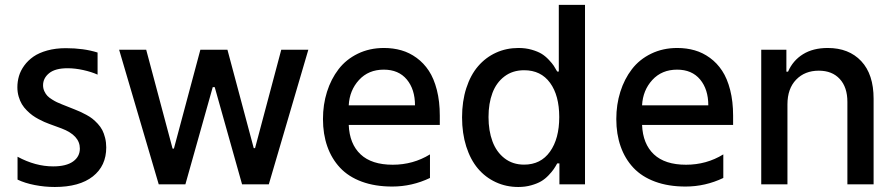

<svg xmlns="http://www.w3.org/2000/svg" viewBox="-20 -747 3631 778"><path d="M202.1 10.7Q160.9 10.7 120.7 2.8Q80.6 -5 51.1 -19.2V-111.9Q123.6 -72.8 195.3 -72.8Q248.2 -72.8 275.9 -92.5Q303.6 -112.2 303.6 -145.2Q303.6 -198.5 229.4 -226.6L179.3 -245Q168.3 -249.3 159.4 -253Q150.6 -256.7 136.5 -264.2Q122.5 -271.7 111.7 -279.5Q100.9 -287.3 88.8 -299.4Q76.7 -311.4 68.7 -324.8Q60.7 -338.1 55.6 -355.8Q50.4 -373.6 50.4 -393.5Q50.4 -416.5 56.8 -438.6Q63.2 -460.6 78.3 -481.4Q93.4 -502.1 115.6 -517.6Q137.8 -533 171.5 -542.4Q205.3 -551.8 246.8 -551.8Q319.6 -551.8 375.4 -534.1V-444.6Q351.2 -455.6 317.6 -463.1Q284.1 -470.5 253.9 -470.5Q203.8 -470.5 179.2 -450.5Q154.5 -430.4 154.5 -401.6Q154.5 -388.5 159.8 -377.1Q165.1 -365.8 172.1 -358.5Q179 -351.2 191.1 -343.8Q203.1 -336.3 210.6 -332.9Q218 -329.5 230.8 -324.2L281.6 -304Q295.8 -298.3 305.4 -294Q315 -289.8 329.7 -281.8Q344.5 -273.8 354.6 -265.8Q364.7 -257.8 376.1 -245.6Q387.4 -233.3 394.4 -220Q401.3 -206.7 405.9 -188.4Q410.5 -170.1 410.5 -149.5Q410.5 -74.9 356.2 -32.1Q301.8 10.7 202.1 10.7Z M623.2 0 462.7 -545.5H572.4L679.3 -144.9H684.7L791.9 -545.5H901.6L1008.2 -146.7H1013.5L1119.7 -545.5H1229.4L1069.2 0H960.9L850.1 -393.8H842L731.2 0Z M1762.1 -278.4V-240.8H1393.1Q1396.3 -163.7 1441.1 -121.6Q1485.8 -79.5 1571.4 -79.5Q1654.1 -79.5 1722.3 -121.4V-25.9Q1649.5 8.9 1569.2 8.9Q1499.6 8.9 1445.8 -11Q1392 -30.9 1358 -67.3Q1323.9 -103.7 1306.3 -153.6Q1288.7 -203.5 1288.7 -264.6Q1288.7 -323.2 1305 -375Q1321.4 -426.8 1351.9 -466.6Q1382.5 -506.4 1430 -529.5Q1477.6 -552.6 1535.9 -552.6Q1573.5 -552.6 1606.4 -543.1Q1639.2 -533.7 1668.1 -512.6Q1697.1 -491.5 1717.7 -460.2Q1738.3 -429 1750.2 -382.5Q1762.1 -335.9 1762.1 -278.4ZM1393.1 -320.3H1661.6Q1661.6 -384.9 1628.4 -424.9Q1595.2 -464.8 1535.2 -464.8Q1473 -464.8 1434.7 -422.9Q1396.3 -381 1393.1 -320.3Z M2080.3 10.7Q2030.9 10.7 1988.8 -8.9Q1946.7 -28.4 1916.5 -64.1Q1886.4 -99.8 1869.3 -153.2Q1852.3 -206.7 1852.3 -271.7Q1852.3 -336.6 1869.5 -389.9Q1886.7 -443.2 1917.3 -478.7Q1947.8 -514.2 1989.7 -533.4Q2031.6 -552.6 2081 -552.6Q2110.1 -552.6 2134.6 -545.5Q2159.1 -538.4 2174.4 -529.1Q2189.6 -519.9 2203.8 -504.8Q2218 -489.7 2223.9 -480.5Q2229.8 -471.2 2237.9 -457H2244.3V-727.3H2350.5V0H2246.8V-84.9H2237.9Q2230.5 -71.4 2223.5 -61.3Q2216.6 -51.1 2202.8 -36.6Q2188.9 -22 2173.1 -12.6Q2157.3 -3.2 2133 3.7Q2108.7 10.7 2080.3 10.7ZM2103.7 -79.9Q2171.2 -79.9 2208.6 -132.5Q2246.1 -185 2246.1 -272.7Q2246.1 -360.1 2209 -411.2Q2171.9 -462.4 2103.7 -462.4Q2057.2 -462.4 2024.1 -437.3Q1991.1 -412.3 1975.3 -370Q1959.5 -327.8 1959.5 -272.7Q1959.5 -217.3 1975.5 -174.2Q1991.5 -131 2024.5 -105.5Q2057.5 -79.9 2103.7 -79.9Z M2950.6 -278.4V-240.8H2581.7Q2584.9 -163.7 2629.6 -121.6Q2674.4 -79.5 2759.9 -79.5Q2842.7 -79.5 2910.9 -121.4V-25.9Q2838.1 8.9 2757.8 8.9Q2688.2 8.9 2634.4 -11Q2580.6 -30.9 2546.5 -67.3Q2512.4 -103.7 2494.9 -153.6Q2477.3 -203.5 2477.3 -264.6Q2477.3 -323.2 2493.6 -375Q2509.9 -426.8 2540.5 -466.6Q2571 -506.4 2618.6 -529.5Q2666.2 -552.6 2724.4 -552.6Q2762.1 -552.6 2794.9 -543.1Q2827.8 -533.7 2856.7 -512.6Q2885.7 -491.5 2906.2 -460.2Q2926.8 -429 2938.7 -382.5Q2950.6 -335.9 2950.6 -278.4ZM2581.7 -320.3H2850.1Q2850.1 -384.9 2816.9 -424.9Q2783.7 -464.8 2723.7 -464.8Q2661.6 -464.8 2623.2 -422.9Q2584.9 -381 2581.7 -320.3Z M3064.6 0V-545.5H3166.5V-456.7H3173.3Q3192.8 -501.8 3233.7 -527.2Q3274.5 -552.6 3334.2 -552.6Q3419.7 -552.6 3469.8 -499.3Q3519.9 -446 3519.9 -346.9V0H3413.7V-334.2Q3413.7 -393.5 3382.8 -427Q3351.9 -460.6 3297.9 -460.6Q3241.1 -460.6 3206 -424.2Q3170.8 -387.8 3170.8 -323.9V0Z"/></svg>

Font: TID UI Medium
Style: Regular
Weight: 500
Designer: The TID Project Authors
Foundry: Bakken & Bæck
Version: Version 1.001;hotconv 1.0.109;makeotfexe 2.5.65596